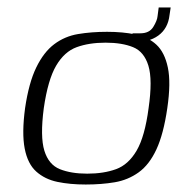

<svg xmlns="http://www.w3.org/2000/svg" viewBox="-20 -488 514 513"><path d="M209 5Q167 5 133.5 -2Q100 -9 77 -29.5Q54 -50 46 -91Q38 -132 47 -199Q57 -267 77 -308Q97 -349 125 -370Q153 -391 188.5 -397Q224 -403 266 -403Q308 -403 342 -396Q376 -389 398 -368.5Q420 -348 428.5 -307.5Q437 -267 427 -199Q417 -130 398 -89Q379 -48 350.5 -27.5Q322 -7 286.5 -1Q251 5 209 5ZM213 -24Q257 -24 290 -36Q323 -48 345 -85.5Q367 -123 377 -199Q388 -275 376.5 -312.5Q365 -350 335.5 -362Q306 -374 262 -374Q218 -374 185 -362Q152 -350 130 -312.5Q108 -275 97 -199Q87 -123 98.5 -85.5Q110 -48 140 -36Q170 -24 213 -24ZM335 -376 334 -399H355Q379 -399 389.5 -416Q400 -433 401 -445L404 -468H436L433 -448Q429 -412 403 -393Q377 -374 335 -376Z"/></svg>

Font: Genos Thin Light
Style: Italic
Weight: 300
Italic angle: -8°
Version: Version 1.010